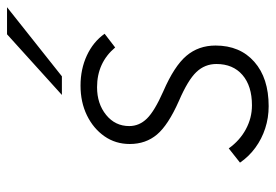

<svg xmlns="http://www.w3.org/2000/svg" viewBox="-139 -633 784 546"><g transform="rotate(-90 253.0 -360.0)"><path d="M224 12Q191 12 161 2.2Q131 -7.5 106 -25.8Q81 -44 63.5 -69.5L104 -101.5Q126.5 -70 158.5 -52.8Q190.5 -35.5 226.5 -35.5Q281.5 -35.5 312.8 -62.5Q344 -89.5 344 -136.5Q344 -169.5 321.2 -193.5Q298.5 -217.5 239.5 -243Q170.5 -273.5 143.5 -305.5Q116.5 -337.5 116.5 -383Q116.5 -423.5 138.5 -455Q160.5 -486.5 198 -504.8Q235.5 -523 282.5 -523Q329.5 -523 368.2 -505Q407 -487 430 -454.5L391 -424.5Q347.5 -476 278 -476Q231 -476 199.2 -450.2Q167.5 -424.5 167.5 -384.5Q167.5 -356 188.8 -334.2Q210 -312.5 266.5 -287.5Q338 -256.5 367.2 -222Q396.5 -187.5 396.5 -139Q396.5 -69.5 350.2 -28.8Q304 12 224 12ZM256 -576 428.5 -732H505.5L309 -576Z"/></g></svg>

Font: Overpass ExtraLight
Style: Italic
Weight: 250
Italic angle: -10°
Designer: Delve Withrington, Dave Bailey, Thomas Jockin
Foundry: Delve Fonts LLC
Version: Version 4.000